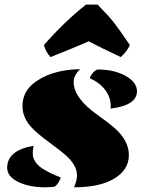

<svg xmlns="http://www.w3.org/2000/svg" viewBox="-20 -798 623 822"><path d="M323.2 -502Q295.4 -475.6 295.4 -446.3Q295.4 -377.9 399.4 -304.7Q446.3 -271.5 472.7 -248Q531.7 -195.3 531.7 -133.5Q531.7 -71.8 470 -33.9Q408.2 3.9 296.9 3.9Q309.6 -24.4 309.6 -47.4Q309.6 -70.3 296.6 -92Q283.7 -113.8 263.2 -131.8Q242.7 -149.9 217.8 -168.2Q192.9 -186.5 168 -205.6Q143.1 -224.6 122.6 -244.6Q76.2 -290 76.2 -342.8Q76.2 -400.9 119.1 -437.5Q192.9 -499.5 323.2 -502ZM398.9 -500.5Q467.8 -500.5 517.1 -473.4Q566.4 -446.3 566.4 -407.2Q566.4 -346.7 453.1 -333Q454.1 -336.4 454.1 -343.8Q454.1 -380.9 430.7 -412.4Q407.2 -443.8 365.2 -462.9Q365.2 -470.7 376 -484.4Q386.7 -498 398.9 -500.5ZM211.4 2Q187 3.9 175.3 3.9Q104.5 3.9 57.6 -19.3Q10.7 -42.5 10.7 -79.6Q10.7 -154.3 123.5 -173.8Q119.6 -152.8 120.4 -137Q121.1 -121.1 131.1 -105.7Q141.1 -90.3 159.2 -78.1Q191.4 -56.6 239.3 -38.6Q239.3 -31.2 230.2 -16.8Q221.2 -2.4 211.4 2ZM168 -605Q254.9 -704.6 348.1 -778.3H397.9Q442.9 -732.4 466.1 -703.4Q489.3 -674.3 536.1 -605Q524.4 -578.6 497.1 -553.7Q411.1 -593.8 359.9 -621.1Q288.6 -589.8 196.3 -553.7Q175.8 -575.7 168 -605Z"/></svg>

Font: Emblema One
Style: Regular
Weight: 400
Designer: Riccardo De Franceschi
Foundry: Riccardo De Franceschi
Version: Version 1.003